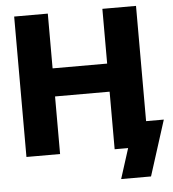

<svg xmlns="http://www.w3.org/2000/svg" viewBox="-59 -782 891 991"><g transform="rotate(-5 387.0 -286.0)"><path d="M51.3 0V-727.5H225.6V-443.8H508.3V-727.5H682.6V0H508.3V-298.3H225.6V0ZM528.3 156.2 578.1 0H535.2V-130.4H774.4L683.1 156.2Z"/></g></svg>

Font: Inter 24pt ExtraBold
Style: Regular
Weight: 800
Designer: Rasmus Andersson
Foundry: rsms
Version: Version 4.001;git-66647c0bb